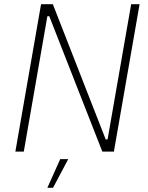

<svg xmlns="http://www.w3.org/2000/svg" viewBox="-20 -720 704 912"><path d="M53 0H93L205 -643H214L466 0H521L643 -700H603L491 -58H482L231 -700H175ZM205 172H232L304 36H266Z"/></svg>

Font: Fixel Text 20240404 ExtraLight
Style: Italic
Weight: 200
Width: 4
Italic angle: -10°
Designer: AlfaBravo + MacPaw
Foundry: Kyrylo Tkachov, Marchela Mozhyna, Serhii Makarenko, Maria Weinstein, Zakhar Kryvoshyya
Version: Version 1.211;Glyphs 3.2 (3225)